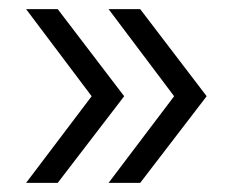

<svg xmlns="http://www.w3.org/2000/svg" viewBox="-20 -473 521 419"><path d="M251 -263 106 -453H37L180 -263L37 -74H106ZM431 -263 286 -453H217L360 -263L217 -74H286Z"/></svg>

Font: Montserrat-Alt1
Style: Regular
Weight: 400
Designer: Differentunic
Foundry: Differentunic
Version: Version 7.222